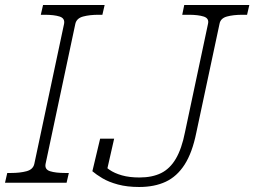

<svg xmlns="http://www.w3.org/2000/svg" viewBox="-40 -730 1016 767"><path d="M97 -75 216 -635Q220 -657 198 -664Q176 -671 138 -671H123L132 -710H378L369 -671H354Q318 -671 292 -664Q266 -657 261 -635L142 -75Q138 -53 160 -46Q182 -39 220 -39H235L226 0H-20L-11 -39H4Q40 -39 66 -46Q92 -53 97 -75ZM791 -635Q796 -657 773.5 -664Q751 -671 714 -671H688L696 -710H956L947 -671H929Q892 -671 866.5 -664Q841 -657 837 -635L744 -199Q728 -120 697.5 -72.5Q667 -25 622 -4Q577 17 516 17Q468 17 431 7Q394 -3 369 -18Q344 -33 329 -46L360 -176H416L386 -44Q374 -46 368 -51Q362 -56 360.5 -62.5Q359 -69 361 -74Q363 -79 365 -81Q377 -66 397 -52Q417 -38 447 -29.5Q477 -21 517 -21Q568 -21 603.5 -38.5Q639 -56 662.5 -96Q686 -136 699 -202Z"/></svg>

Font: Roboto Serif 20pt Thin
Style: Italic
Weight: 250
Italic angle: -10°
Version: Version 1.007